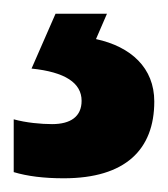

<svg xmlns="http://www.w3.org/2000/svg" viewBox="-38 -20 245 280"><path d="M187 128C187 79 153 48 102 37L118 0H43L8 80C57 85 81 101 81 127C81 150 65 161 38 161C22 161 0 159 -18 154V231C2 237 26 240 55 240C145 240 187 198 187 128Z"/></svg>

Font: Noto Sans Arabic UI Cn
Style: Bold
Weight: 700
Width: 3
Designer: Monotype Design Team, Nadine Chahine and Nizar Qandah
Foundry: Monotype Imaging Inc.
Version: Version 2.010